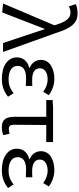

<svg xmlns="http://www.w3.org/2000/svg" viewBox="591 -1440 862 2084"><g transform="rotate(90 1022.0 -398.0)"><path d="M115 9 293 -451H297L447 0H544L338 -574C289 -730 236 -809 128 -809C80 -809 51 -801 25 -790L49 -714C68 -724 88 -732 118 -732C180 -732 217 -679 248 -579L254 -556L18 0Z M833 13C908 13 965 -4 1030 -54L991 -115C940 -74 895 -60 842 -60C750 -60 695 -97 695 -157C695 -218 740 -250 829 -250C856 -250 882 -249 913 -247V-318C887 -316 867 -316 846 -316C758 -316 721 -350 721 -399C721 -455 773 -484 840 -484C890 -484 934 -467 976 -436L1013 -497C962 -534 903 -557 837 -557C726 -557 630 -509 630 -411C630 -360 660 -310 716 -290V-285C655 -269 603 -228 603 -150C603 -49 699 13 833 13Z M1359 13C1393 13 1424 6 1446 -1L1432 -71C1414 -66 1397 -63 1379 -63C1349 -63 1334 -78 1334 -116C1334 -226 1335 -346 1337 -469H1522V-543H1144L1066 -538V-469H1248V-122C1248 -34 1277 13 1359 13Z M1824 13C1899 13 1956 -4 2021 -54L1982 -115C1931 -74 1886 -60 1833 -60C1741 -60 1686 -97 1686 -157C1686 -218 1731 -250 1820 -250C1847 -250 1873 -249 1904 -247V-318C1878 -316 1858 -316 1837 -316C1749 -316 1712 -350 1712 -399C1712 -455 1764 -484 1831 -484C1881 -484 1925 -467 1967 -436L2004 -497C1953 -534 1894 -557 1828 -557C1717 -557 1621 -509 1621 -411C1621 -360 1651 -310 1707 -290V-285C1646 -269 1594 -228 1594 -150C1594 -49 1690 13 1824 13Z"/></g></svg>

Font: Source Han Sans HK
Style: Regular
Weight: 400
Designer: Ryoko NISHIZUKA 西塚涼子 (kana, bopomofo & ideographs); Paul D. Hunt (Latin, Greek & Cyrillic); Sandoll Communications 산돌커뮤니
Foundry: Adobe
Version: Version 2.000;hotconv 1.0.107;makeotfexe 2.5.65593